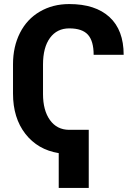

<svg xmlns="http://www.w3.org/2000/svg" viewBox="-20 -741 661 937"><path d="M413.1 176.3H266.6V6.3Q164.1 -10.3 103.8 -87.9Q43.5 -165.5 43.5 -284.2V-427.7Q43.5 -513.2 77.4 -580.3Q111.3 -647.5 174.3 -684.3Q237.3 -721.2 317.9 -721.2Q445.3 -721.2 514.4 -657.7Q583.5 -594.2 583.5 -473.6H437Q437 -540.5 409.2 -571.5Q381.3 -602.5 317.9 -602.5Q258.3 -602.5 224.1 -556.2Q189.9 -509.8 189.9 -425.8V-282.2Q189.9 -202.1 223.9 -155Q257.8 -107.9 316.9 -107.4H413.1Z"/></svg>

Font: SteelSelectRoboto
Style: Roboto-Bold
Weight: 700
Designer: Google
Version: Version 2.137; 2017